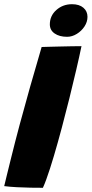

<svg xmlns="http://www.w3.org/2000/svg" viewBox="-43 -881 436 913"><path d="M161 12Q136 12 103.2 11.5Q70.5 11 37.2 9.2Q4 7.5 -23 4Q-17.5 -18.5 -9.5 -51.8Q-1.5 -85 8.5 -124.8Q18.5 -164.5 29.2 -207Q40 -249.5 51 -290Q74 -375.5 100.2 -468.2Q126.5 -561 155 -657.5Q165.5 -658 189 -658.5Q212.5 -659 241.8 -659.8Q271 -660.5 298.5 -661Q326 -661.5 344.5 -661.5Q334.5 -613 319.5 -548.8Q304.5 -484.5 287 -413.8Q269.5 -343 251 -274Q241.5 -238.5 232 -204.5Q222.5 -170.5 213.2 -139.2Q204 -108 195 -80.2Q186 -52.5 177.5 -29Q169 -5.5 161 12ZM299.5 -861Q334 -861 353.5 -844.2Q373 -827.5 373 -801Q373 -777 358.8 -755.2Q344.5 -733.5 322.2 -719.8Q300 -706 276 -706Q239.5 -706 216.8 -721.8Q194 -737.5 194 -765Q194 -806 225 -833.5Q256 -861 299.5 -861Z"/></svg>

Font: Grandstander Thin Black
Style: Italic
Weight: 900
Italic angle: -15°
Version: Version 1.200